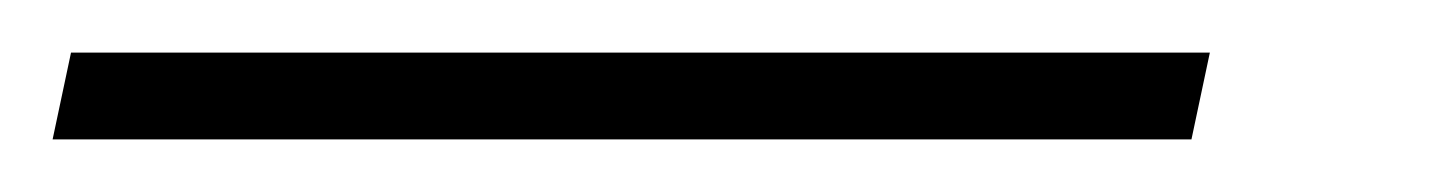

<svg xmlns="http://www.w3.org/2000/svg" viewBox="-103 68 547 73"><path d="M-83 121 -76 88H357L350 121Z"/></svg>

Font: Noto Serif Tamil SemiCondensed ExtraLight
Style: Italic
Weight: 200
Width: 4
Italic angle: -12°
Designer: Indian Type Foundry, Tom Grace, and the Monotype Design Team
Foundry: Monotype Imaging Inc.
Version: Version 2.003; ttfautohint (v1.8.4.7-5d5b)